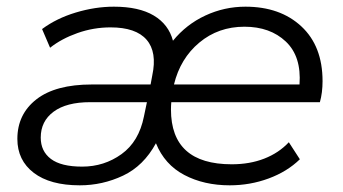

<svg xmlns="http://www.w3.org/2000/svg" viewBox="-20 -550 1027 575"><path d="M219 5Q130 5 81 -32.5Q32 -70 32 -134Q32 -208 89 -252.5Q146 -297 255 -297H431L436 -324Q451 -394 419 -431Q387 -468 311 -468Q260 -468 212 -451Q164 -434 130 -407L106 -463Q149 -495 207 -512.5Q265 -530 321 -530Q396 -530 440.5 -503.5Q485 -477 498 -428Q538 -477 595 -503.5Q652 -530 715 -530Q819 -530 882.5 -471Q946 -412 946 -307Q946 -290 944 -274Q942 -258 938 -244H493Q492 -233 492 -222Q492 -58 674 -58Q728 -58 771.5 -75Q815 -92 845 -124L878 -73Q840 -36 784.5 -15.5Q729 5 668 5Q591 5 532 -26Q473 -57 447 -121Q410 -53 348.5 -24Q287 5 219 5ZM501 -297H877Q883 -381 836 -425.5Q789 -470 712 -470Q634 -470 577 -422.5Q520 -375 501 -297ZM420 -244H250Q179 -244 140.5 -215.5Q102 -187 102 -138Q102 -97 132.5 -74Q163 -51 226 -51Q292 -51 344 -88.5Q396 -126 411 -201Z"/></svg>

Font: Montserrat
Style: Italic
Weight: 400
Italic angle: -11.3°
Designer: Julieta Ulanovsky
Foundry: Julieta Ulanovsky
Version: Version 9.000; ttfautohint (v1.8.4.7-5d5b)